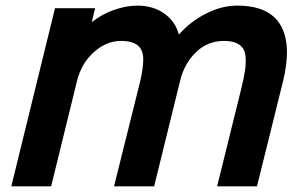

<svg xmlns="http://www.w3.org/2000/svg" viewBox="-20 -660 1084 680"><path d="M981.9 -370.1 890.1 0H749L835 -348.1Q843.8 -383.8 847.4 -408Q851.1 -432.1 850.1 -454.1Q849.1 -476.1 840.8 -488.5Q832.5 -501 815.9 -508.1Q799.3 -515.1 772.9 -515.1Q715.8 -515.1 674.6 -475.6Q633.3 -436 618.2 -375L525.9 0H383.8L476.1 -370.1Q487.3 -418 487.3 -450.2Q487.3 -482.4 468.3 -498.8Q449.2 -515.1 408.2 -515.1Q357.4 -515.1 313 -475.8Q268.6 -436.5 252.9 -374L161.1 0H20L174.8 -630.9H316.9L305.2 -583H307.1Q340.3 -609.4 383.5 -624.8Q426.8 -640.1 465.8 -640.1Q522.5 -640.1 561.8 -612.1Q601.1 -584 612.8 -539.1H615.2Q653.3 -583 709.2 -611.6Q765.1 -640.1 819.8 -640.1Q934.1 -640.1 974.1 -570.1Q1014.2 -500 981.9 -370.1Z"/></svg>

Font: Sinkin Sans 600 SemiBold Italic
Style: Regular
Weight: 600
Italic angle: -112°
Designer: Keith Bates
Foundry: K-Type
Version: Sinkin Sans (version 1.0)  by Keith Bates   •   © 2014   www